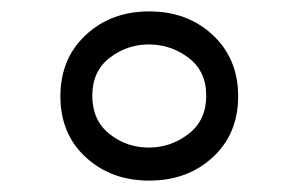

<svg xmlns="http://www.w3.org/2000/svg" viewBox="-20 -842 528 337"><path d="M130.5 -566Q86 -607 86 -673Q86 -739 130.5 -780.5Q175 -822 242 -822Q309 -822 353.5 -780.5Q398 -739 398 -673Q398 -607 353.5 -566Q309 -525 242 -525Q175 -525 130.5 -566ZM241 -764Q203 -764 172.5 -740.5Q142 -717 142 -674Q142 -631 172 -607Q202 -583 241 -583Q280 -583 311 -607Q342 -631 342 -674Q342 -717 311 -740.5Q280 -764 241 -764Z"/></svg>

Font: Biancoenero Regular
Style: Regular
Weight: 400
Designer: Riccardo Lorusso, Umberto Mischi
Foundry: Biancoenero Edizioni
Version: Version 0.000